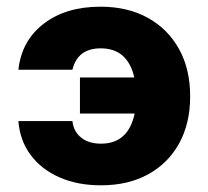

<svg xmlns="http://www.w3.org/2000/svg" viewBox="-20 -538 623 574"><path d="M548.5 -250Q548.5 -169 515.5 -109.2Q482.5 -49.5 422.8 -16.8Q363 16 282 16Q211.5 16 157.8 -7.8Q104 -31.5 71.8 -74.5Q39.5 -117.5 35 -176H196.5Q200 -144.5 222.8 -126.5Q245.5 -108.5 282 -108.5Q363.5 -108.5 382.5 -198.5H219V-306.5H381.5Q361.5 -393.5 281 -393.5Q212 -393.5 196.5 -329.5H35Q44.5 -416.5 110.8 -467.2Q177 -518 280.5 -518Q361.5 -518 421.8 -484.8Q482 -451.5 515.2 -391.5Q548.5 -331.5 548.5 -250Z"/></svg>

Font: Overused Grotesk ExtraBold
Style: Regular
Weight: 800
Version: Version 0.004